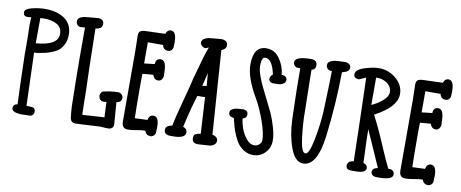

<svg xmlns="http://www.w3.org/2000/svg" viewBox="-58 -857 2640 1099"><g transform="rotate(10 1262.0 -307.0)"><path d="M111 -357 121 -49H135Q153 -48 159 -46.5Q165 -45 169 -39.5Q173 -34 173 -21Q169 3 146 3H131Q128 3 120 3.5Q112 4 109 4Q46 4 44 -22Q44 -45 69 -49V-54Q67 -122 65 -159Q60 -311 60 -341V-423Q60 -437 59 -466Q58 -495 58 -510Q58 -520 60 -554L57 -553Q47 -551 39 -551Q14 -551 14 -575Q14 -594 54 -604Q94 -614 130 -614Q203 -614 246 -582.5Q289 -551 289 -491Q289 -461 278.5 -438.5Q268 -416 254 -403Q240 -390 215 -380Q190 -370 174 -366.5Q158 -363 130 -358Q122 -357 111 -357ZM112 -558 111 -411Q239 -421 239 -487Q239 -526 208 -542.5Q177 -559 134 -559Q119 -559 112 -558Z M472 -586Q472 -560 441 -555Q438 -554 433 -554Q438 -276 441 -213Q441 -206 441.5 -196Q442 -186 442 -183Q442 -122 444 -64Q444 -57 445 -54Q467 -55 508 -58Q549 -61 572 -62Q569 -132 568 -151Q560 -149 551 -149Q527 -149 522 -178Q522 -187 527.5 -196Q533 -205 542 -207L575 -213Q603 -217 625 -217Q636 -217 645 -208.5Q654 -200 654 -188Q654 -164 624 -159Q624 -158 624.5 -155Q625 -152 625 -151L634 -32Q634 -15 624 -9Q617 -3 602 -3H594Q572 -5 561 -5H549Q539 -5 497 -2L460 0Q455 0 446 0.5Q437 1 435 1Q429 1 422.5 1.5Q416 2 415 2Q388 2 383 -24Q379 -55 377 -92Q373 -288 373 -387V-549Q372 -549 367.5 -548.5Q363 -548 361 -548Q358 -547 348 -547Q337 -547 329 -555Q321 -563 321 -576Q321 -593 338 -601Q352 -607 361 -608Q365 -608 392 -611L437 -615Q472 -615 472 -586Z M744 -87 817 -90Q823 -120 847 -120Q879 -120 879 -60Q879 -57 878.5 -51Q878 -45 878 -43V-30Q878 -19 870.5 -11Q863 -3 852 -1Q826 -1 818 -21L816 -27H810Q794 -27 762 -21Q735 -16 715 -16Q680 -16 680 -56V-466Q680 -474 679.5 -488Q679 -502 679 -509Q678 -521 678 -554Q678 -573 685.5 -580Q693 -587 714 -589Q734 -590 773 -591Q812 -592 832 -593Q841 -618 860 -618Q893 -618 893 -556V-548Q893 -532 892 -524Q891 -516 884 -508Q877 -500 863 -500Q850 -500 841 -508Q832 -516 831 -528H742V-405Q752 -406 772 -408.5Q792 -411 803 -412V-416Q805 -445 833 -445Q865 -445 865 -373Q865 -370 865.5 -365Q866 -360 866 -358Q866 -344 858.5 -333.5Q851 -323 837 -323Q814 -323 805 -350Q795 -350 775 -348Q755 -346 743 -345Q743 -338 742.5 -324Q742 -310 742 -303V-253Q742 -145 744 -87Z M1023 -322 1034 -369Q1040 -388 1050.5 -427.5Q1061 -467 1070.5 -498.5Q1080 -530 1091 -559Q1073 -552 1072 -552Q1062 -552 1052 -560.5Q1042 -569 1042 -580Q1042 -594 1054.5 -602Q1067 -610 1079.5 -612Q1092 -614 1116 -616H1120Q1121 -616 1123 -616.5Q1125 -617 1133 -617.5Q1141 -618 1153 -619Q1191 -619 1191 -588Q1191 -567 1164 -557L1198 -71Q1230 -65 1230 -40Q1230 -26 1217.5 -17Q1205 -8 1191 -7Q1133 -3 1125 -3Q1091 -3 1091 -34Q1091 -51 1101 -56.5Q1111 -62 1131 -65L1119 -276Q1110 -275 1096 -275H1074Q1049 -192 1036 -134L1025 -87Q1049 -79 1049 -58Q1049 -23 978 -23H961Q925 -23 925 -52Q925 -77 963 -83Q969 -121 1006 -258ZM1117 -340 1111 -414Q1093 -344 1092 -337Z M1529 -477H1538Q1558 -473 1561 -455Q1561 -439 1548.5 -431Q1536 -423 1524.5 -422Q1513 -421 1491 -421Q1469 -421 1463 -439Q1463 -460 1479 -470Q1461 -558 1419 -558Q1398 -558 1398 -506Q1398 -458 1461 -338Q1488 -285 1501.5 -256Q1515 -227 1529.5 -180Q1544 -133 1544 -97Q1544 -55 1515.5 -26Q1487 3 1447 3Q1419 3 1396 -10.5Q1373 -24 1359 -42Q1345 -60 1332.5 -89Q1320 -118 1315 -136.5Q1310 -155 1303 -182L1302 -187Q1271 -189 1271 -213Q1271 -225 1281.5 -232Q1292 -239 1302 -241Q1312 -243 1330 -244Q1339 -244 1343 -245Q1375 -245 1375 -220Q1375 -198 1352 -193Q1354 -168 1364.5 -137.5Q1375 -107 1396.5 -80Q1418 -53 1443 -53Q1459 -53 1472 -64Q1485 -75 1485 -90Q1485 -130 1461 -198.5Q1437 -267 1406 -321Q1342 -430 1342 -505Q1342 -612 1417 -612Q1465 -612 1494.5 -570.5Q1524 -529 1529 -477Z M1872 -613Q1886 -613 1897 -606Q1908 -599 1908 -585Q1908 -561 1866 -552Q1864 -365 1841 -179Q1819 1 1737 1Q1690 1 1663 -72Q1636 -145 1633 -233Q1633 -237 1632.5 -244.5Q1632 -252 1632 -256Q1627 -413 1627 -533H1613Q1602 -533 1594 -541.5Q1586 -550 1586 -561Q1586 -596 1680 -596Q1715 -596 1715 -565Q1715 -540 1692 -536V-513Q1692 -477 1694 -405Q1696 -331 1696 -296Q1696 -225 1706.5 -141.5Q1717 -58 1740 -58Q1762 -58 1779.5 -147Q1797 -236 1801 -316Q1808 -505 1808 -549H1802Q1790 -549 1782 -557.5Q1774 -566 1774 -578Q1774 -612 1854 -612Q1858 -612 1864 -612.5Q1870 -613 1872 -613Z M2008 -546 1969 -529Q1938 -529 1938 -554Q1938 -580 1987 -596Q2036 -612 2071 -612Q2128 -612 2171.5 -575Q2215 -538 2215 -486Q2215 -411 2089 -345Q2126 -275 2170 -171L2172 -166Q2202 -96 2223 -54H2232Q2244 -54 2251.5 -46Q2259 -38 2259 -27Q2259 5 2177 5H2162Q2151 5 2142 -1.5Q2133 -8 2132 -19Q2132 -41 2160 -47H2164L2134 -115Q2129 -126 2106.5 -177.5Q2084 -229 2071 -257Q2071 -211 2075 -121L2077 -62Q2080 -61 2081 -61Q2101 -54 2101 -36Q2101 -7 2041 -7H2013Q1988 -7 1985 -29Q1985 -58 2021 -62Q2021 -64 2015 -303Q2012 -398 2008 -546ZM2070 -556H2064V-397Q2098 -412 2127 -437Q2156 -462 2156 -487Q2156 -517 2130.5 -536.5Q2105 -556 2070 -556Z M2357 -87 2430 -90Q2436 -120 2460 -120Q2492 -120 2492 -60Q2492 -57 2491.5 -51Q2491 -45 2491 -43V-30Q2491 -19 2483.5 -11Q2476 -3 2465 -1Q2439 -1 2431 -21L2429 -27H2423Q2407 -27 2375 -21Q2348 -16 2328 -16Q2293 -16 2293 -56V-466Q2293 -474 2292.5 -488Q2292 -502 2292 -509Q2291 -521 2291 -554Q2291 -573 2298.5 -580Q2306 -587 2327 -589Q2347 -590 2386 -591Q2425 -592 2445 -593Q2454 -618 2473 -618Q2506 -618 2506 -556V-548Q2506 -532 2505 -524Q2504 -516 2497 -508Q2490 -500 2476 -500Q2463 -500 2454 -508Q2445 -516 2444 -528H2355V-405Q2365 -406 2385 -408.5Q2405 -411 2416 -412V-416Q2418 -445 2446 -445Q2478 -445 2478 -373Q2478 -370 2478.5 -365Q2479 -360 2479 -358Q2479 -344 2471.5 -333.5Q2464 -323 2450 -323Q2427 -323 2418 -350Q2408 -350 2388 -348Q2368 -346 2356 -345Q2356 -338 2355.5 -324Q2355 -310 2355 -303V-253Q2355 -145 2357 -87Z"/></g></svg>

Font: Because We Build
Style: Regular
Weight: 400
Designer: Liz Wetzel, Aaron Williamson, Russ McMullin
Foundry: Red Hat
Version: Version 1.000